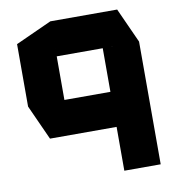

<svg xmlns="http://www.w3.org/2000/svg" viewBox="-81 -591 786 863"><g transform="rotate(-10 312.0 -159.5)"><path d="M417 200V-182V-359H583V200ZM113 0 41 -159V-160H417V0ZM41 -160V-444L206 -519H207V-160ZM207 -359V-519H511L583 -360V-359Z"/></g></svg>

Font: Foldit
Style: Bold
Weight: 700
Version: Version 1.003